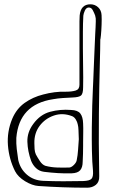

<svg xmlns="http://www.w3.org/2000/svg" viewBox="-20 -773 540 894"><path d="M447 -589Q447 -553 444.5 -464Q442 -375 440.5 -244.5Q439 -114 442 47Q443 74 426.5 87.5Q410 101 386 101Q330 101 273 99Q216 97 159 93Q130 91 97 71Q64 51 50 24Q22 -32 17 -96Q12 -160 37 -220Q57 -267 95 -294Q133 -321 181 -333Q207 -340 234 -343.5Q261 -347 287 -346Q315 -346 332.5 -351.5Q350 -357 350 -378V-645Q350 -659 350 -673.5Q350 -688 351 -701Q356 -753 401 -753Q422 -753 437 -739Q452 -725 453 -702Q454 -684 453 -657Q452 -630 450 -609.5Q448 -589 447 -589ZM425 -645Q425 -659 426 -673.5Q427 -688 423 -701Q419 -712 412 -725.5Q405 -739 392 -738Q381 -737 375 -723.5Q369 -710 368 -700Q366 -663 366 -624.5Q366 -586 366 -547Q366 -502 367 -457.5Q368 -413 367 -367Q367 -337 357.5 -328.5Q348 -320 317 -319Q295 -318 272 -316.5Q249 -315 227 -311Q69 -287 56 -131Q55 -105 58 -79Q61 -53 65 -28Q74 13 105 40Q136 67 181 69Q228 71 274.5 71Q321 71 367 70Q397 69 406 59.5Q415 50 413 22Q409 -18 408 -70.5Q407 -123 407.5 -178.5Q408 -234 409.5 -282Q411 -330 412.5 -360Q414 -390 414 -392Q415 -424 417 -466.5Q419 -509 420.5 -550Q422 -591 423.5 -618Q425 -645 425 -645ZM365 -20Q365 6 353.5 19.5Q342 33 314 34Q282 35 249.5 33Q217 31 185 27Q163 24 148 10Q133 -4 125 -24Q109 -68 107.5 -112.5Q106 -157 135 -196Q167 -240 213.5 -252.5Q260 -265 311 -261Q342 -260 354 -244.5Q366 -229 367 -198Q368 -176 367.5 -154Q367 -132 367 -110Q367 -110 367 -94Q367 -78 366.5 -57Q366 -36 365 -20ZM347 -125Q347 -125 346.5 -137.5Q346 -150 345.5 -166.5Q345 -183 342 -194Q340 -205 333 -216.5Q326 -228 316 -232Q272 -249 231 -235Q190 -221 164.5 -187Q139 -153 140 -106Q140 -93 141 -79Q142 -65 147 -54Q155 -39 166 -22.5Q177 -6 191 -1Q217 6 246 7Q275 8 303 7Q313 6 324 -5Q335 -16 337 -26Q342 -50 343.5 -75Q345 -100 347 -125Z"/></svg>

Font: Shizuru
Style: Regular
Weight: 400
Version: Version 1.000